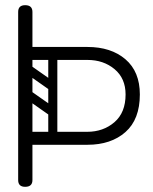

<svg xmlns="http://www.w3.org/2000/svg" viewBox="-20 -721 589 740"><path d="M317 -540Q408 -540 463.5 -492.5Q519 -445 519 -357Q519 -261 463.5 -212Q408 -163 317 -163H80V-213H316Q378 -213 421 -250Q464 -287 464 -357Q464 -419 421.5 -454.5Q379 -490 317 -490H80V-540ZM77 -1Q50 -1 50 -27V-675Q50 -701 77 -701Q105 -701 105 -675V-27Q105 -1 77 -1ZM76 -366Q86 -379 99 -370L193 -304Q207 -295 196 -279Q186 -266 173 -275L79 -341Q74 -345 72.5 -352Q71 -359 76 -366ZM76 -464Q86 -477 99 -468L193 -402Q207 -393 196 -377Q186 -364 173 -373L79 -439Q74 -443 72.5 -450Q71 -457 76 -464ZM183 -168Q166 -168 166 -185V-517Q166 -534 183 -534Q201 -534 201 -518V-186Q201 -168 183 -168ZM87 -168Q70 -168 70 -185V-517Q70 -534 87 -534Q105 -534 105 -518V-186Q105 -168 87 -168Z"/></svg>

Font: Agu Display
Style: Regular
Weight: 400
Designer: Oluwaseun Badejo
Version: Version 1.103